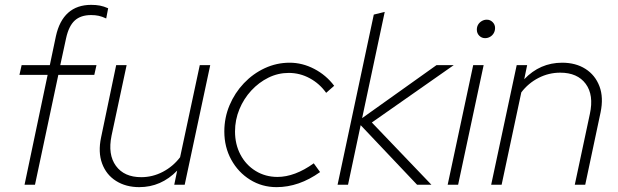

<svg xmlns="http://www.w3.org/2000/svg" viewBox="-20 -760 2544 790"><path d="M81 0 176 -452H60L69 -492H185L210 -611Q224 -675 260.5 -707.5Q297 -740 355 -740Q375 -740 391 -737Q407 -734 425 -726L417 -684Q400 -692 386 -695Q372 -698 355 -698Q312 -698 287.5 -675.5Q263 -653 252 -603L228 -492H377L368 -452H220L124 0Z M553 10Q498 10 457.5 -15.5Q417 -41 400 -87.5Q383 -134 396 -195L458 -492H501L439 -202Q423 -124 457 -77.5Q491 -31 561 -31Q608 -31 650 -53Q692 -75 721 -113L802 -492H845L740 0H697L709 -58Q643 10 553 10Z M1118 10Q1058 10 1009 -20.5Q960 -51 931.5 -103Q903 -155 903 -219Q903 -276 924.5 -327Q946 -378 983.5 -417.5Q1021 -457 1069.5 -479.5Q1118 -502 1172 -502Q1224 -502 1273 -476.5Q1322 -451 1355 -407L1322 -378Q1295 -416 1254.5 -438Q1214 -460 1168 -460Q1124 -460 1084.5 -440.5Q1045 -421 1014 -387.5Q983 -354 965 -310.5Q947 -267 947 -219Q947 -166 969.5 -123.5Q992 -81 1032 -56.5Q1072 -32 1122 -32Q1157 -32 1194.5 -46Q1232 -60 1271 -88L1297 -52Q1210 10 1118 10Z M1369 0 1518 -700 1563 -711 1470 -274 1776 -492H1847L1510 -256L1755 0H1696L1464 -245L1412 0Z M1822 0 1927 -492H1970L1865 0ZM1976 -603Q1962 -603 1952 -613Q1942 -623 1942 -638Q1942 -650 1947.5 -659Q1953 -668 1962.5 -673.5Q1972 -679 1983 -679Q1997 -679 2007 -669Q2017 -659 2017 -645Q2017 -633 2011.5 -623.5Q2006 -614 1996.5 -608.5Q1987 -603 1976 -603Z M2001 0 2106 -492H2149L2137 -434Q2202 -502 2293 -502Q2349 -502 2389 -476.5Q2429 -451 2446.5 -405Q2464 -359 2451 -297L2388 0H2345L2407 -291Q2424 -369 2390 -415Q2356 -461 2285 -461Q2238 -461 2196 -439.5Q2154 -418 2125 -380L2044 0Z"/></svg>

Font: Red Hat Display VF
Style: Italic
Weight: 300
Italic angle: -12°
Designer: Pentagram, MCKL
Foundry: Pentagram, MCKL
Version: Version 1.023